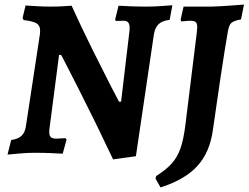

<svg xmlns="http://www.w3.org/2000/svg" viewBox="-20 -670 1090 842"><path d="M548 -536Q550 -559 544 -569Q538 -579 522 -579L488 -578L485 -585L500 -645Q513 -644 549.5 -642.5Q586 -641 623 -641Q652 -641 688.5 -643.5Q725 -646 736 -647L724 -583Q691 -579 675.5 -564Q660 -549 655 -520L576 15L476 29Q401 -130 324.5 -280.5Q248 -431 248 -429H239L197 -106Q196 -100 196 -91Q196 -75 203 -68.5Q210 -62 226 -62L267 -64L272 -58L255 4Q242 3 205.5 1.5Q169 0 132 0Q99 0 61.5 3.5Q24 7 13 8L29 -56Q59 -60 74.5 -74.5Q90 -89 94 -119L155 -520Q156 -526 156 -535Q156 -558 140.5 -567.5Q125 -577 84 -582Q83 -584 81.5 -586Q80 -588 79 -591L92 -646Q103 -645 138 -643Q173 -641 202 -641Q228 -641 256.5 -642.5Q285 -644 294 -645Q338 -548 384.5 -454.5Q431 -361 462 -300.5Q493 -240 502 -224H511ZM845 -550Q845 -567 838.5 -573Q832 -579 816 -579Q804 -579 792 -577.5Q780 -576 775 -576L772 -584L785 -641H904Q945 -642 990.5 -645.5Q1036 -649 1050 -650L1037 -585Q1005 -579 994.5 -569.5Q984 -560 979 -530Q967 -463 946 -323Q925 -183 914 -103Q901 -3 846 57.5Q791 118 684 152L662 113L665 102Q709 74 733.5 46.5Q758 19 771.5 -19.5Q785 -58 793 -122L843 -527Q845 -545 845 -550Z"/></svg>

Font: Alegreya
Style: Bold Italic
Weight: 700
Italic angle: -7°
Designer: Juan Pablo del Peral
Foundry: Huerta Tipografica
Version: Version 2.007; ttfautohint (v1.6)